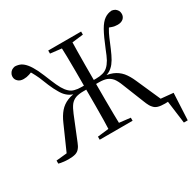

<svg xmlns="http://www.w3.org/2000/svg" viewBox="-184 -881 1258 1249"><g transform="rotate(-30 444.5 -256.0)"><path d="M775 0H869L824 -21L850 177H879L889 -24L775 -35ZM320 0H567V-23L456 -36H431L320 -23ZM320 -647 431 -634H456L567 -647V-670H320ZM403 0H484Q483 -44 482 -97Q481 -150 481 -207V-318V-355V-466Q481 -522 482 -575Q483 -627 484 -670H403Q405 -627 406 -574Q407 -521 407 -465V-355V-318V-206Q407 -149 406 -96Q405 -43 403 0ZM699 -56Q709 -32 722 -18Q734 -3 754 3Q774 9 806 9Q827 9 846 6Q865 4 878 0V-23L768 -34L802 -21L717 -213Q698 -257 674 -286Q649 -315 613 -330Q576 -345 521 -346L522 -330Q552 -335 574 -344Q596 -352 613 -368Q630 -383 646 -410Q661 -436 678 -476Q695 -516 707 -545Q719 -573 733 -596Q746 -619 765 -641L721 -608Q734 -603 754 -596Q773 -589 796 -589Q823 -589 839 -603Q854 -617 854 -638Q854 -652 848 -663Q841 -674 831 -681Q820 -687 807 -689Q776 -687 752 -670Q727 -653 703 -611Q679 -568 648 -491Q632 -449 618 -423Q603 -397 586 -382Q569 -367 548 -362Q527 -356 498 -356H450V-326H501Q536 -326 559 -318Q582 -309 599 -289Q615 -268 629 -231ZM186 -56 257 -231Q272 -268 288 -289Q304 -309 328 -318Q351 -326 386 -326H437V-356H389Q360 -356 339 -362Q318 -367 302 -382Q285 -397 270 -423Q255 -449 238 -491Q215 -549 197 -587Q178 -625 160 -647Q142 -669 123 -679Q104 -688 80 -689Q68 -687 57 -681Q46 -674 40 -663Q33 -652 33 -638Q33 -617 49 -603Q64 -589 90 -589Q113 -589 133 -596Q153 -603 166 -608L122 -641Q142 -619 155 -596Q168 -573 181 -545Q193 -516 209 -476Q226 -436 242 -410Q257 -383 274 -368Q291 -352 313 -344Q335 -335 365 -330L366 -346Q312 -345 276 -330Q239 -315 214 -286Q189 -257 170 -213L85 -21L119 -34L9 -23V0Q22 4 41 6Q60 9 81 9Q114 9 134 3Q153 -3 165 -18Q177 -32 186 -56Z"/></g></svg>

Font: Source Serif 4 48pt
Style: Regular
Weight: 400
Designer: Frank Grie√ühammer
Foundry: Adobe Systems Incorporated
Version: Version 4.004;hotconv 1.0.116;makeotfexe 2.5.65601